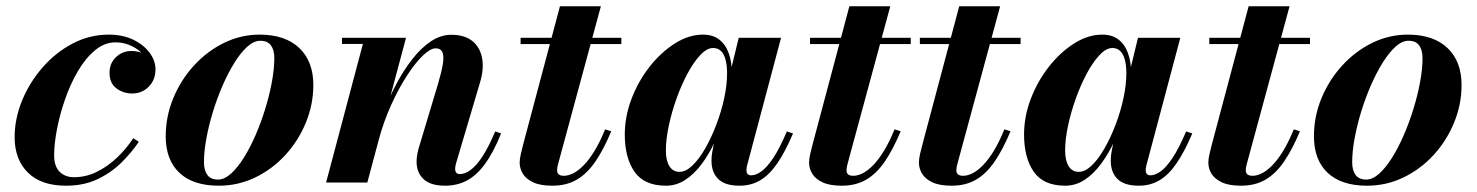

<svg xmlns="http://www.w3.org/2000/svg" viewBox="-20 -580 4694 610"><path d="M190 10Q110.5 10 68.5 -31.8Q26.5 -73.5 26.5 -144Q26.5 -203 50.2 -260.8Q74 -318.5 115.5 -366Q157 -413.5 211 -441.8Q265 -470 325.5 -470Q370 -470 403.5 -453.8Q437 -437.5 455.5 -412.2Q474 -387 474 -360Q474 -326 452.5 -304.5Q431 -283 400 -283Q372 -283 350 -299.2Q328 -315.5 328 -349Q328 -379 348.5 -398.5Q369 -418 397.5 -418Q415 -418 432.2 -411.8Q449.5 -405.5 461.2 -392.8Q473 -380 473 -360H455Q455 -382.5 439.2 -402Q423.5 -421.5 399 -433.5Q374.5 -445.5 347.5 -445.5Q312 -445.5 281.8 -420.2Q251.5 -395 227.5 -354Q203.5 -313 186.8 -264.8Q170 -216.5 161 -169.5Q152 -122.5 152 -86.5Q152 -52 169.2 -34.5Q186.5 -17 215.5 -17Q253 -17 287.5 -34Q322 -51 351.8 -79.2Q381.5 -107.5 403.5 -141L421 -129.5Q397.5 -94.5 364.8 -62.5Q332 -30.5 288.8 -10.2Q245.5 10 190 10Z M675 10Q593.5 10 550 -31Q506.5 -72 506.5 -147Q506.5 -210 530.5 -268Q554.5 -326 596 -371.5Q637.5 -417 691.2 -443.5Q745 -470 804.5 -470Q886 -470 930.8 -427.5Q975.5 -385 975.5 -310Q975.5 -248.5 952 -191Q928.5 -133.5 887.2 -88.2Q846 -43 791.5 -16.5Q737 10 675 10ZM672.5 -9.5Q693 -9.5 714 -28.5Q735 -47.5 755 -79.5Q775 -111.5 792.5 -152Q810 -192.5 823.2 -236Q836.5 -279.5 844 -320.8Q851.5 -362 851.5 -395.5Q851.5 -421 840.8 -435.8Q830 -450.5 807 -450.5Q786.5 -450.5 765.5 -431.5Q744.5 -412.5 724.5 -380.2Q704.5 -348 687 -307.8Q669.5 -267.5 656.2 -224Q643 -180.5 635.5 -139.2Q628 -98 628 -64.5Q628 -39 638.8 -24.2Q649.5 -9.5 672.5 -9.5Z M1394 10Q1348 10 1325.8 -10.8Q1303.5 -31.5 1303.5 -67Q1303.5 -78 1306 -91Q1308.5 -104 1311.5 -113.5L1371.5 -313Q1383 -352 1387 -377Q1391 -402 1385.5 -414.2Q1380 -426.5 1364 -426.5Q1347.5 -426.5 1323.2 -403.2Q1299 -380 1272.8 -339.5Q1246.5 -299 1222.5 -246Q1198.5 -193 1182.5 -133H1169Q1180.5 -176.5 1198.5 -223.5Q1216.5 -270.5 1239.8 -314.2Q1263 -358 1290.8 -393.2Q1318.5 -428.5 1349.5 -449Q1380.5 -469.5 1414 -469.5Q1456 -469.5 1480.5 -449.8Q1505 -430 1511.5 -396Q1518 -362 1505.5 -319.5L1429.5 -63Q1428 -59 1427 -53.5Q1426 -48 1426 -44Q1426 -36 1429.5 -31.5Q1433 -27 1440.5 -27Q1467.5 -27 1495.5 -59.5Q1523.5 -92 1553.5 -162.5L1572 -156Q1547.5 -95.5 1521 -59.2Q1494.5 -23 1463.5 -6.5Q1432.5 10 1394 10ZM1016 0 1133 -440.5H1066.5V-460H1270L1147 0Z M1735 10Q1696.5 10 1673.8 -0.8Q1651 -11.5 1641 -28.2Q1631 -45 1631 -63.5Q1631 -75 1634.8 -91.2Q1638.5 -107.5 1642.5 -122.5L1759 -560H1889L1754.5 -64Q1753 -58.5 1751.5 -52Q1750 -45.5 1750 -38.5Q1750 -21.5 1771.5 -21.5Q1785 -21.5 1800.8 -29.2Q1816.5 -37 1833.5 -54Q1850.5 -71 1868 -99.2Q1885.5 -127.5 1902.5 -169L1922 -163Q1898 -105.5 1871.8 -67Q1845.5 -28.5 1812.5 -9.2Q1779.5 10 1735 10ZM1634 -440V-460H1954V-440Z M2095.5 10Q2027 10 1996 -34.2Q1965 -78.5 1965 -152.5Q1965 -210 1986.5 -266.2Q2008 -322.5 2044.2 -368.5Q2080.5 -414.5 2124.5 -442.2Q2168.5 -470 2213.5 -470Q2245 -470 2265.2 -454.2Q2285.5 -438.5 2295.5 -410.2Q2305.5 -382 2305.5 -344.5Q2305.5 -319.5 2299.2 -283.8Q2293 -248 2281 -208Q2269 -168 2251 -129.5Q2233 -91 2209.8 -59.5Q2186.5 -28 2158 -9Q2129.5 10 2095.5 10ZM2139 -34Q2159 -34 2180.2 -54.5Q2201.5 -75 2221 -109.2Q2240.5 -143.5 2256.2 -185Q2272 -226.5 2281 -268.8Q2290 -311 2290 -347.5Q2290 -372 2285.2 -390Q2280.5 -408 2270.8 -417.8Q2261 -427.5 2245.5 -427.5Q2226 -427.5 2205 -405.2Q2184 -383 2164.5 -346.8Q2145 -310.5 2129.5 -267.2Q2114 -224 2104.8 -180.5Q2095.5 -137 2095.5 -102Q2095.5 -70 2106.8 -52Q2118 -34 2139 -34ZM2329.5 10Q2283.5 10 2262 -11.2Q2240.5 -32.5 2240.5 -69Q2240.5 -78.5 2241.2 -85.5Q2242 -92.5 2243 -97.5L2258 -175L2284 -254.5L2298 -340.5L2327 -460H2461.5L2353.5 -54Q2351.5 -46 2351.5 -38.5Q2351.5 -32 2355 -27.5Q2358.5 -23 2366.5 -23Q2381.5 -23 2399 -35.5Q2416.5 -48 2436.8 -78.2Q2457 -108.5 2480 -162.5L2499.5 -156Q2475 -98.5 2450 -61.8Q2425 -25 2395.8 -7.5Q2366.5 10 2329.5 10Z M2654.5 10Q2616 10 2593.2 -0.8Q2570.5 -11.5 2560.5 -28.2Q2550.5 -45 2550.5 -63.5Q2550.5 -75 2554.2 -91.2Q2558 -107.5 2562 -122.5L2678.5 -560H2808.5L2674 -64Q2672.5 -58.5 2671 -52Q2669.5 -45.5 2669.5 -38.5Q2669.5 -21.5 2691 -21.5Q2704.5 -21.5 2720.2 -29.2Q2736 -37 2753 -54Q2770 -71 2787.5 -99.2Q2805 -127.5 2822 -169L2841.5 -163Q2817.5 -105.5 2791.2 -67Q2765 -28.5 2732 -9.2Q2699 10 2654.5 10ZM2553.5 -440V-460H2873.5V-440Z M3003.5 10Q2965 10 2942.2 -0.8Q2919.5 -11.5 2909.5 -28.2Q2899.5 -45 2899.5 -63.5Q2899.5 -75 2903.2 -91.2Q2907 -107.5 2911 -122.5L3027.5 -560H3157.5L3023 -64Q3021.5 -58.5 3020 -52Q3018.5 -45.5 3018.5 -38.5Q3018.5 -21.5 3040 -21.5Q3053.5 -21.5 3069.2 -29.2Q3085 -37 3102 -54Q3119 -71 3136.5 -99.2Q3154 -127.5 3171 -169L3190.5 -163Q3166.5 -105.5 3140.2 -67Q3114 -28.5 3081 -9.2Q3048 10 3003.5 10ZM2902.5 -440V-460H3222.5V-440Z M3364 10Q3295.5 10 3264.5 -34.2Q3233.5 -78.5 3233.5 -152.5Q3233.5 -210 3255 -266.2Q3276.5 -322.5 3312.8 -368.5Q3349 -414.5 3393 -442.2Q3437 -470 3482 -470Q3513.5 -470 3533.8 -454.2Q3554 -438.5 3564 -410.2Q3574 -382 3574 -344.5Q3574 -319.5 3567.8 -283.8Q3561.5 -248 3549.5 -208Q3537.5 -168 3519.5 -129.5Q3501.5 -91 3478.2 -59.5Q3455 -28 3426.5 -9Q3398 10 3364 10ZM3407.5 -34Q3427.5 -34 3448.8 -54.5Q3470 -75 3489.5 -109.2Q3509 -143.5 3524.8 -185Q3540.5 -226.5 3549.5 -268.8Q3558.5 -311 3558.5 -347.5Q3558.5 -372 3553.8 -390Q3549 -408 3539.2 -417.8Q3529.5 -427.5 3514 -427.5Q3494.5 -427.5 3473.5 -405.2Q3452.5 -383 3433 -346.8Q3413.5 -310.5 3398 -267.2Q3382.5 -224 3373.2 -180.5Q3364 -137 3364 -102Q3364 -70 3375.2 -52Q3386.5 -34 3407.5 -34ZM3598 10Q3552 10 3530.5 -11.2Q3509 -32.5 3509 -69Q3509 -78.5 3509.8 -85.5Q3510.5 -92.5 3511.5 -97.5L3526.5 -175L3552.5 -254.5L3566.5 -340.5L3595.5 -460H3730L3622 -54Q3620 -46 3620 -38.5Q3620 -32 3623.5 -27.5Q3627 -23 3635 -23Q3650 -23 3667.5 -35.5Q3685 -48 3705.2 -78.2Q3725.5 -108.5 3748.5 -162.5L3768 -156Q3743.5 -98.5 3718.5 -61.8Q3693.5 -25 3664.2 -7.5Q3635 10 3598 10Z M3923 10Q3884.5 10 3861.8 -0.8Q3839 -11.5 3829 -28.2Q3819 -45 3819 -63.5Q3819 -75 3822.8 -91.2Q3826.5 -107.5 3830.5 -122.5L3947 -560H4077L3942.5 -64Q3941 -58.5 3939.5 -52Q3938 -45.5 3938 -38.5Q3938 -21.5 3959.5 -21.5Q3973 -21.5 3988.8 -29.2Q4004.5 -37 4021.5 -54Q4038.5 -71 4056 -99.2Q4073.5 -127.5 4090.5 -169L4110 -163Q4086 -105.5 4059.8 -67Q4033.5 -28.5 4000.5 -9.2Q3967.5 10 3923 10ZM3822 -440V-460H4142V-440Z M4323 10Q4241.5 10 4198 -31Q4154.5 -72 4154.5 -147Q4154.5 -210 4178.5 -268Q4202.5 -326 4244 -371.5Q4285.5 -417 4339.2 -443.5Q4393 -470 4452.5 -470Q4534 -470 4578.8 -427.5Q4623.5 -385 4623.5 -310Q4623.5 -248.5 4600 -191Q4576.5 -133.5 4535.2 -88.2Q4494 -43 4439.5 -16.5Q4385 10 4323 10ZM4320.5 -9.5Q4341 -9.5 4362 -28.5Q4383 -47.5 4403 -79.5Q4423 -111.5 4440.5 -152Q4458 -192.5 4471.2 -236Q4484.5 -279.5 4492 -320.8Q4499.5 -362 4499.5 -395.5Q4499.5 -421 4488.8 -435.8Q4478 -450.5 4455 -450.5Q4434.5 -450.5 4413.5 -431.5Q4392.5 -412.5 4372.5 -380.2Q4352.5 -348 4335 -307.8Q4317.5 -267.5 4304.2 -224Q4291 -180.5 4283.5 -139.2Q4276 -98 4276 -64.5Q4276 -39 4286.8 -24.2Q4297.5 -9.5 4320.5 -9.5Z"/></svg>

Font: Bodoni Moda
Style: Bold Italic
Weight: 700
Italic angle: -13°
Version: Version 2.004